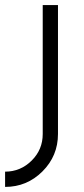

<svg xmlns="http://www.w3.org/2000/svg" viewBox="-67 -520 330 755"><path d="M101 -500V7Q101 68 58 111Q14 155 -47 155V215Q39 215 100 154Q161 93 161 7V-500Z"/></svg>

Font: Unageo Variable
Style: Regular
Weight: 300
Designer: Richard Sepsi
Foundry: Richard Sepsi
Version: Version 2.200